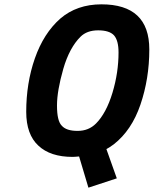

<svg xmlns="http://www.w3.org/2000/svg" viewBox="-20 -712 709 886"><path d="M315 12C322 12 332 11 345 10C345 10 388 154 388 154C388 154 519 111 519 111C519 111 471 -24 471 -24C471 -24 471 -24 471 -24C479 -28 490 -35 505 -46C505 -46 505 -46 505 -46C560 -89 601 -150 628 -229C655 -308 669 -393 669 -484C669 -484 669 -484 669 -484C669 -623 595 -692 448 -692C448 -692 448 -692 448 -692C373 -692 309 -670 258 -626C207 -581 168 -520 141 -443C114 -366 101 -283 101 -196C101 -196 101 -196 101 -196C101 -126 120 -74 157 -40C194 -5 247 12 315 12C315 12 315 12 315 12ZM243 -225C243 -271 253 -327 272 -394C291 -460 318 -509 351 -542C351 -542 351 -542 351 -542C371 -562 398 -572 433 -572C468 -572 492 -564 506 -549C520 -533 527 -507 527 -470C527 -470 527 -470 527 -470C527 -409 518 -347 499 -284C480 -221 454 -173 423 -142C423 -142 423 -142 423 -142C400 -119 372 -108 338 -108C303 -108 279 -116 265 -132C250 -147 243 -178 243 -225Z"/></svg>

Font: My Font
Style: Bold Italic
Weight: 500
Version: Version 0.001